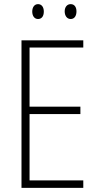

<svg xmlns="http://www.w3.org/2000/svg" viewBox="-20 -909 475 929"><path d="M136 -853C136 -833 146 -817 164 -817C182 -817 192 -831 192 -853C192 -874 182 -889 164 -889C146 -889 136 -873 136 -853ZM293 -854C293 -833 304 -817 322 -817C340 -817 350 -832 350 -854C350 -875 340 -889 322 -889C304 -889 293 -874 293 -854ZM383 0V-36H123V-357H369V-393H123V-679H383V-714H84V0Z"/></svg>

Font: Noto Sans Gurmukhi UI Condensed ExtraLight
Style: Regular
Weight: 200
Width: 3
Designer: Jelle Bosma - Monotype Design Team
Foundry: Monotype Imaging Inc.
Version: Version 2.004